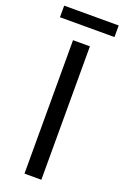

<svg xmlns="http://www.w3.org/2000/svg" viewBox="-156 -840 574 887"><g transform="rotate(20 131.0 -396.0)"><path d="M90 0V-656H173V0ZM-3 -735V-792H265V-735Z"/></g></svg>

Font: Giro Regular
Style: Regular
Weight: 400
Designer: Paul D. Hunt
Foundry: Adobe Systems Incorporated
Version: Version 1.000;PS 1.0;hotconv 1.0.88;makeotf.lib2.5.647800